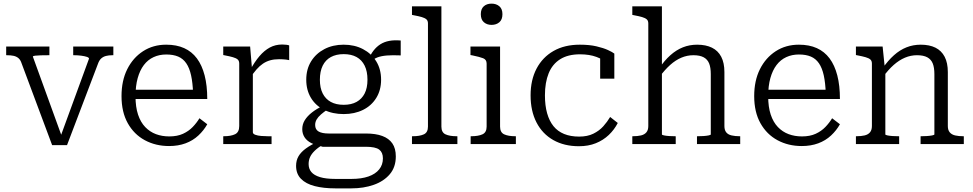

<svg xmlns="http://www.w3.org/2000/svg" viewBox="-20 -793 5355 1057"><path d="M470 -470Q470 -476 458 -480Q446 -484 427 -486.5Q408 -489 388 -489H383V-537H604V-489H599Q579 -489 563.5 -485Q548 -481 537 -471Q526 -461 519 -441L349 6H267L99 -444Q93 -463 82 -472.5Q71 -482 55.5 -485.5Q40 -489 18 -489H14V-537H252V-489H247Q226 -489 206 -488.5Q186 -488 173.5 -486.5Q161 -485 161 -481L325 -29L312 -38Z M726 -263Q726 -204 740 -162Q754 -120 779.5 -93.5Q805 -67 838.5 -54.5Q872 -42 912 -42Q956 -42 987.5 -56.5Q1019 -71 1041 -94Q1063 -117 1078 -142L1121 -109Q1102 -75 1072 -47Q1042 -19 1001.5 -4Q961 11 911 11Q837 11 777.5 -21Q718 -53 683.5 -114.5Q649 -176 649 -264Q649 -349 680.5 -412Q712 -475 767.5 -511Q823 -547 895 -547Q952 -547 994 -528Q1036 -509 1064 -471.5Q1092 -434 1106.5 -378Q1121 -322 1121 -248H706V-299H1066L1043 -279Q1041 -337 1032 -378Q1023 -419 1005.5 -444.5Q988 -470 961 -481.5Q934 -493 895 -493Q857 -493 825.5 -478.5Q794 -464 772 -435Q750 -406 738 -363Q726 -320 726 -263Z M1572 -543V-462Q1564 -464 1554.5 -465Q1545 -466 1535 -466.5Q1525 -467 1516 -467Q1489 -467 1467.5 -461Q1446 -455 1427.5 -442.5Q1409 -430 1392 -410.5Q1375 -391 1357 -364V-407Q1382 -453 1408.5 -484Q1435 -515 1465.5 -531.5Q1496 -548 1534 -548Q1546 -548 1557 -546.5Q1568 -545 1572 -543ZM1209 0V-43H1212Q1251 -43 1274 -54Q1297 -65 1297 -99V-443Q1297 -458 1288.5 -465.5Q1280 -473 1262.5 -478Q1245 -483 1219 -488L1209 -490V-537H1357L1368 -406L1372 -410V-65Q1372 -56 1385.5 -51Q1399 -46 1418 -44.5Q1437 -43 1453 -43H1475V0Z M2186 -488Q2141 -490 2110 -487.5Q2079 -485 2058 -477Q2037 -469 2022 -454L2007 -461Q2019 -492 2036 -514Q2053 -536 2074.5 -549.5Q2096 -563 2123.5 -568Q2151 -573 2186 -570ZM1872 -165Q1811 -165 1764.5 -188Q1718 -211 1692 -254Q1666 -297 1666 -354Q1666 -412 1692.5 -455Q1719 -498 1765.5 -522.5Q1812 -547 1872 -547Q1932 -547 1978.5 -522.5Q2025 -498 2051.5 -455Q2078 -412 2078 -354Q2078 -297 2051.5 -254Q2025 -211 1978.5 -188Q1932 -165 1872 -165ZM1872 -216Q1914 -216 1943 -232Q1972 -248 1987.5 -278.5Q2003 -309 2003 -354Q2003 -400 1987.5 -431.5Q1972 -463 1943 -479Q1914 -495 1872 -495Q1831 -495 1801.5 -479Q1772 -463 1756.5 -431.5Q1741 -400 1741 -354Q1741 -309 1756.5 -278.5Q1772 -248 1801 -232Q1830 -216 1872 -216ZM1825 244Q1761 244 1712.5 231.5Q1664 219 1637 191.5Q1610 164 1610 120Q1610 90 1623.5 67Q1637 44 1664.5 24Q1692 4 1735 -16L1760 1Q1730 20 1712.5 37Q1695 54 1687 71.5Q1679 89 1679 110Q1679 136 1694 154Q1709 172 1741.5 182Q1774 192 1827 192H1915Q1970 192 2008.5 178.5Q2047 165 2067.5 139.5Q2088 114 2088 79Q2088 46 2067.5 30.5Q2047 15 1994 15H1755L1754 14Q1718 7 1693.5 -5.5Q1669 -18 1656.5 -37.5Q1644 -57 1644 -82Q1644 -109 1658 -131.5Q1672 -154 1697.5 -174Q1723 -194 1759 -211L1784 -191Q1762 -176 1746.5 -162.5Q1731 -149 1723 -135Q1715 -121 1715 -105Q1715 -80 1734 -69Q1753 -58 1790 -58H1995Q2048 -58 2084.5 -44.5Q2121 -31 2140 -3.5Q2159 24 2159 68Q2159 127 2126 166Q2093 205 2037.5 224.5Q1982 244 1915 244Z M2410 -758V-96Q2410 -64 2432.5 -53.5Q2455 -43 2494 -43H2498V0H2248V-43H2252Q2291 -43 2313.5 -53.5Q2336 -64 2336 -96V-664Q2336 -679 2327.5 -686.5Q2319 -694 2302 -699Q2285 -704 2258 -709L2248 -711V-758Z M2686 -656Q2661 -656 2644 -670.5Q2627 -685 2627 -715Q2627 -744 2643.5 -758.5Q2660 -773 2686 -773Q2712 -773 2729 -758.5Q2746 -744 2746 -715Q2746 -685 2729 -670.5Q2712 -656 2686 -656ZM2733 -537V-96Q2733 -64 2755.5 -53.5Q2778 -43 2817 -43H2820V0H2571V-43H2574Q2613 -43 2636 -53.5Q2659 -64 2659 -96V-443Q2659 -465 2639.5 -472.5Q2620 -480 2581 -488L2570 -490V-537Z M3168 -41Q3214 -41 3246.5 -57Q3279 -73 3301 -97.5Q3323 -122 3339 -149L3381 -116Q3362 -79 3331.5 -50Q3301 -21 3260 -4.5Q3219 12 3167 12Q3086 12 3026 -22Q2966 -56 2933.5 -119Q2901 -182 2901 -268Q2901 -353 2934 -415.5Q2967 -478 3027.5 -512.5Q3088 -547 3172 -547Q3225 -547 3263.5 -538Q3302 -529 3327 -517.5Q3352 -506 3362 -498V-360H3284V-481Q3295 -480 3303 -476Q3311 -472 3316 -467Q3321 -462 3323 -456Q3325 -450 3323 -444Q3303 -465 3264 -479.5Q3225 -494 3173 -494Q3107 -494 3064 -467Q3021 -440 3000.5 -389.5Q2980 -339 2980 -268Q2980 -212 2992 -169.5Q3004 -127 3027 -98.5Q3050 -70 3085.5 -55.5Q3121 -41 3168 -41Z M3624 -758V-53Q3624 -50 3636 -47.5Q3648 -45 3665 -44Q3682 -43 3696 -43H3700V0H3461V-43H3464Q3490 -43 3509 -47.5Q3528 -52 3538.5 -64.5Q3549 -77 3549 -99V-664Q3549 -679 3540.5 -686.5Q3532 -694 3515 -699Q3498 -704 3471 -709L3461 -711V-758ZM4055 0H3817V-43H3821Q3835 -43 3852 -44Q3869 -45 3881 -47.5Q3893 -50 3893 -53V-385Q3893 -421 3884 -443.5Q3875 -466 3854 -477.5Q3833 -489 3797 -489Q3763 -489 3731 -475.5Q3699 -462 3669.5 -435.5Q3640 -409 3610 -369L3609 -417Q3638 -460 3670.5 -489Q3703 -518 3739.5 -532.5Q3776 -547 3818 -547Q3866 -547 3899.5 -530.5Q3933 -514 3950.5 -480.5Q3968 -447 3968 -396V-99Q3968 -77 3978 -64.5Q3988 -52 4007.5 -47.5Q4027 -43 4052 -43H4055Z M4209 -263Q4209 -204 4223 -162Q4237 -120 4262.5 -93.5Q4288 -67 4321.5 -54.5Q4355 -42 4395 -42Q4439 -42 4470.5 -56.5Q4502 -71 4524 -94Q4546 -117 4561 -142L4604 -109Q4585 -75 4555 -47Q4525 -19 4484.5 -4Q4444 11 4394 11Q4320 11 4260.5 -21Q4201 -53 4166.5 -114.5Q4132 -176 4132 -264Q4132 -349 4163.5 -412Q4195 -475 4250.5 -511Q4306 -547 4378 -547Q4435 -547 4477 -528Q4519 -509 4547 -471.5Q4575 -434 4589.5 -378Q4604 -322 4604 -248H4189V-299H4549L4526 -279Q4524 -337 4515 -378Q4506 -419 4488.5 -444.5Q4471 -470 4444 -481.5Q4417 -493 4378 -493Q4340 -493 4308.5 -478.5Q4277 -464 4255 -435Q4233 -406 4221 -363Q4209 -320 4209 -263Z M4692 0V-43H4695Q4721 -43 4740 -47.5Q4759 -52 4769.5 -64.5Q4780 -77 4780 -99V-443Q4780 -458 4771.5 -465.5Q4763 -473 4745.5 -478Q4728 -483 4702 -488L4692 -490V-537H4839L4851 -420L4854 -415V-53Q4854 -50 4866 -47.5Q4878 -45 4895 -44Q4912 -43 4926 -43H4930V0ZM5286 0H5048V-43H5051Q5065 -43 5082 -44Q5099 -45 5111.5 -47.5Q5124 -50 5124 -53V-385Q5124 -421 5115 -443.5Q5106 -466 5085 -477.5Q5064 -489 5028 -489Q4994 -489 4962 -475.5Q4930 -462 4900 -435.5Q4870 -409 4841 -369L4839 -417Q4869 -460 4901.5 -489Q4934 -518 4970.5 -532.5Q5007 -547 5049 -547Q5097 -547 5130 -530.5Q5163 -514 5180.5 -480.5Q5198 -447 5198 -396V-99Q5198 -77 5208.5 -64.5Q5219 -52 5238 -47.5Q5257 -43 5283 -43H5286Z"/></svg>

Font: Roboto Serif 20pt Light
Style: Regular
Weight: 300
Version: Version 1.008